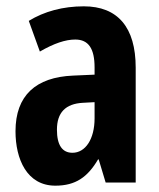

<svg xmlns="http://www.w3.org/2000/svg" viewBox="-20 -577 504 607"><path d="M245 -557C179 -557 120 -541 71 -511L106 -414C151 -440 187 -452 218 -452C260 -452 279 -423 279 -364V-341L211 -338C93 -333 29 -275 29 -162C29 -74 65 10 155 10C219 10 257 -17 290 -73H292L314 0H409V-363C409 -491 352 -557 245 -557ZM242 -252 279 -254V-203C279 -137 250 -94 209 -94C177 -94 160 -118 160 -167C160 -221 187 -249 242 -252Z"/></svg>

Font: Noto Sans Lao Looped ExtraCondensed
Style: Bold
Weight: 700
Width: 2
Designer: Mark Frömberg, Ben Mitchell
Foundry: The Fontpad Ltd
Version: Version 1.002